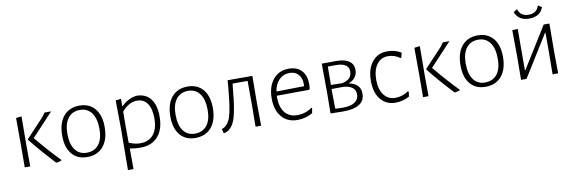

<svg xmlns="http://www.w3.org/2000/svg" viewBox="-56 -1086 5165 1727"><g transform="rotate(-10 2527.0 -222.5)"><path d="M91 0 92 -195 91 -451 142 -457 140 -198 141 0ZM412 -455 216 -245Q322 -117 426 -10V-3Q418 1 382 8L376 6Q258 -120 163 -239V-245L325 -418L352 -455Z M671 -462Q761 -462 811.5 -401.5Q862 -341 862 -233Q862 -120 809 -57Q756 6 662 6Q572 6 522 -54.5Q472 -115 472 -222Q472 -335 524.5 -398.5Q577 -462 671 -462ZM669 -423Q599 -423 560 -373Q521 -323 521 -232Q521 -136 558.5 -84.5Q596 -33 664 -33Q735 -33 774 -82.5Q813 -132 813 -223Q813 -319 775 -371Q737 -423 669 -423Z M1051 -457 1050 -391H1055Q1118 -451 1192 -460Q1275 -460 1320 -403Q1365 -346 1365 -240Q1365 -123 1308 -58.5Q1251 6 1147 6Q1097 6 1051 -3L1052 185H1001L1004 -195L1001 -451ZM1049 -198 1050 -56Q1107 -33 1153 -33Q1232 -33 1274.5 -86Q1317 -139 1316 -236Q1315 -323 1282 -369.5Q1249 -416 1188 -416Q1115 -416 1050 -340Z M1659 -462Q1749 -462 1799.5 -401.5Q1850 -341 1850 -233Q1850 -120 1797 -57Q1744 6 1650 6Q1560 6 1510 -54.5Q1460 -115 1460 -222Q1460 -335 1512.5 -398.5Q1565 -462 1659 -462ZM1657 -423Q1587 -423 1548 -373Q1509 -323 1509 -232Q1509 -136 1546.5 -84.5Q1584 -33 1652 -33Q1723 -33 1762 -82.5Q1801 -132 1801 -223Q1801 -319 1763 -371Q1725 -423 1657 -423Z M1907 9 1897 -31Q1953 -51 1977.5 -122.5Q2002 -194 2018 -383L2024 -455H2250L2248 -198L2250 0H2199L2201 -195L2200 -418H2063L2058 -375Q2041 -174 2011.5 -93.5Q1982 -13 1922 6Z M2582 6Q2491 6 2438.5 -56Q2386 -118 2386 -224Q2386 -333 2439.5 -397.5Q2493 -462 2583 -462Q2668 -462 2709 -406Q2750 -350 2738 -252L2730 -243L2435 -241V-226Q2435 -137 2475 -87Q2515 -37 2588 -37Q2663 -37 2722 -80L2729 -76L2721 -31Q2657 6 2582 6ZM2583 -423Q2526 -423 2488 -384.5Q2450 -346 2439 -279L2692 -283L2693 -300Q2693 -358 2664 -390.5Q2635 -423 2583 -423Z M2884 0 2886 -195 2884 -455 3019 -456Q3093 -456 3133 -428Q3173 -400 3173 -348Q3173 -269 3091 -238Q3198 -218 3198 -127Q3198 2 2999 2Q2970 2 2884 0ZM3010 -420H2933L2932 -252L3032 -250Q3124 -265 3124 -343Q3124 -380 3094.5 -400Q3065 -420 3010 -420ZM2931 -198 2933 -35Q2961 -32 3001 -32Q3073 -32 3111 -57Q3149 -82 3149 -129Q3149 -205 3042 -216L2931 -215Z M3483 -462Q3553 -462 3609 -428L3598 -383L3591 -382Q3539 -418 3481 -418Q3417 -418 3379 -366.5Q3341 -315 3341 -226Q3341 -139 3379.5 -88Q3418 -37 3484 -37Q3547 -37 3603 -75L3611 -71L3605 -27Q3544 6 3478 6Q3392 6 3342 -56Q3292 -118 3292 -224Q3292 -333 3343.5 -397.5Q3395 -462 3483 -462Z M3729 0 3730 -195 3729 -451 3780 -457 3778 -198 3779 0ZM4050 -455 3854 -245Q3960 -117 4064 -10V-3Q4056 1 4020 8L4014 6Q3896 -120 3801 -239V-245L3963 -418L3990 -455Z M4309 -462Q4399 -462 4449.5 -401.5Q4500 -341 4500 -233Q4500 -120 4447 -57Q4394 6 4300 6Q4210 6 4160 -54.5Q4110 -115 4110 -222Q4110 -335 4162.5 -398.5Q4215 -462 4309 -462ZM4307 -423Q4237 -423 4198 -373Q4159 -323 4159 -232Q4159 -136 4196.5 -84.5Q4234 -33 4302 -33Q4373 -33 4412 -82.5Q4451 -132 4451 -223Q4451 -319 4413 -371Q4375 -423 4307 -423Z M4896 -630 4923 -611Q4893 -530 4793 -530Q4696 -530 4665 -611L4692 -630H4700Q4720 -565 4794 -565Q4867 -565 4888 -630ZM4624 0 4626 -195 4624 -454 4674 -457 4673 -80H4678L4911 -455H4963L4961 -199L4963 0H4912L4914 -192V-378H4909L4674 0Z"/></g></svg>

Font: Alegreya Sans Light
Style: Regular
Weight: 300
Designer: Juan Pablo del Peral
Foundry: Huerta Tipografica
Version: Version 2.007